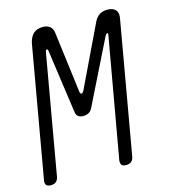

<svg xmlns="http://www.w3.org/2000/svg" viewBox="-111 -829 823 929"><g transform="rotate(-15 300.0 -365.0)"><path d="M445 -22Q442 -6 432.5 2Q423 10 406.5 10Q390 10 384 2Q378 -6 380 -22L486 -622Q487 -628 485 -629Q485 -630 483 -630Q478 -630 473 -622L315 -303Q308 -287 296 -280Q284 -273 268 -273Q252 -273 242.5 -280Q233 -287 231 -303L186 -622Q184 -631 179.5 -630Q175 -629 173 -622L68 -22Q65 -6 55.5 2Q46 10 29.5 10Q13 10 6.5 2Q0 -6 3 -22L118 -678Q125 -709 142 -724.5Q159 -740 188 -740Q211 -740 224 -729.5Q237 -719 240 -698L279 -391Q281 -380 287 -380Q293 -380 299 -391L446 -698Q456 -719 472.5 -729.5Q489 -740 512 -740Q541 -740 554 -724.5Q567 -709 560 -678Z"/></g></svg>

Font: Maple Mono NL ExtraLight
Style: Italic
Weight: 275
Italic angle: -10°
Monospace: yes
Designer: subframe7536
Version: Version 7.000